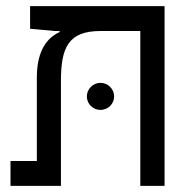

<svg xmlns="http://www.w3.org/2000/svg" viewBox="-20 -606 626 626"><path d="M516.6 0V-585.9H78.1V-512.2L158.7 -504.9H174.3V-501.5C133.3 -482.4 100.1 -441.4 100.1 -352.1V-81.1H14.2V0H178.7V-342.8C178.7 -451.2 203.1 -504.9 307.6 -504.9H437.5V0ZM307.6 -247.6C332 -247.6 352.1 -267.1 352.1 -291.5C352.1 -315.9 332 -335.9 307.6 -335.9C283.2 -335.9 263.2 -315.9 263.2 -291.5C263.2 -267.1 283.2 -247.6 307.6 -247.6Z"/></svg>

Font: Cascadia Code SemiLight
Style: Regular
Weight: 350
Monospace: yes
Designer: Aaron Bell
Foundry: Saja Typeworks
Version: Version 2404.023